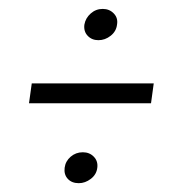

<svg xmlns="http://www.w3.org/2000/svg" viewBox="-20 -500 408 431"><path d="M45.1 -268.2 51.3 -312.8H325.1L319 -268.2ZM156.9 -88.8Q141.1 -88.8 132.2 -98.5Q123.2 -108.2 125.1 -123.4Q127 -138.2 138.6 -148.2Q150.2 -158.2 165.9 -158.2Q181 -158.2 190.6 -148.2Q200.3 -138.2 198.4 -123.4Q196.6 -108.2 183.9 -98.5Q171.2 -88.8 156.9 -88.8ZM200.9 -409.8Q186.1 -409.8 176.8 -419.7Q167.5 -429.5 169.4 -444.7Q172 -459.5 183.6 -469.7Q195.2 -480 210.6 -480Q225.7 -480 235.5 -469.7Q245.3 -459.5 242.7 -444.7Q240.9 -429.5 228.4 -419.7Q215.9 -409.8 200.9 -409.8Z"/></svg>

Font: Alumni Sans Thin
Style: Italic
Weight: 100
Italic angle: -8°
Designer: Robert E. Leuschke
Foundry: Robert E. Leuschke
Version: Version 1.016